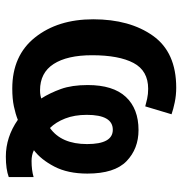

<svg xmlns="http://www.w3.org/2000/svg" viewBox="-3 -588 623 657"><g transform="rotate(90 308.5 -259.5)"><path d="M280 -551Q159 -551 102.5 -471.5Q46 -392 46 -267Q46 -146 108 -68Q170 10 283 10Q318 10 344 4.5Q370 -1 390 -9Q449 32 516 32Q559 32 586 22V-63Q562 -56 531 -56Q510 -56 494 -64Q526 -88 550 -134Q574 -180 574 -247Q574 -340 531.5 -381Q489 -422 425 -422Q352 -422 311.5 -378.5Q271 -335 271 -248Q271 -194 284.5 -156.5Q298 -119 317 -89Q314 -88 306.5 -86.5Q299 -85 289 -85Q229 -85 199 -131.5Q169 -178 169 -263Q169 -355 195.5 -405Q222 -455 284 -455Q302 -455 318 -451.5Q334 -448 344 -445L371 -535Q354 -541 330 -546Q306 -551 280 -551ZM424 -334Q473 -334 473 -246Q473 -158 418 -119Q398 -139 385.5 -171Q373 -203 373 -245Q373 -334 424 -334Z"/></g></svg>

Font: Noto Sans Display Medium
Style: Regular
Weight: 500
Designer: Monotype Design Team
Foundry: Monotype Imaging Inc.
Version: Version 1.900